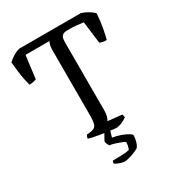

<svg xmlns="http://www.w3.org/2000/svg" viewBox="-211 -829 1053 1153"><g transform="rotate(-30 315.5 -252.0)"><path d="M368 0Q362 0 344 -2.5Q326 -5 303 -8Q280 -11 256.5 -15Q233 -19 214.5 -23Q196 -27 188 -30Q188 -37 191 -44Q194 -51 196 -54L224 -57Q243 -60 253 -68.5Q263 -77 266.5 -96Q270 -115 270 -148V-595Q270 -619 274 -633Q278 -647 282 -653H116L96 -495Q90 -492 76.5 -489Q63 -486 47 -486Q43 -500 37.5 -526.5Q32 -553 27.5 -587Q23 -621 20 -656Q34 -670 57 -684.5Q80 -699 102 -704H529Q553 -697 576 -683Q599 -669 611 -656Q607 -600 598.5 -555Q590 -510 583 -486Q568 -486 554.5 -489Q541 -492 536 -495L517 -647Q499 -650 471 -653Q443 -656 407 -655Q383 -655 373 -646Q363 -637 361 -623.5Q359 -610 359 -594V-126Q359 -103 353.5 -86Q348 -69 343 -62L439 -52Q441 -51 443 -44Q445 -37 445 -30Q431 -19 408.5 -9.5Q386 0 368 0ZM313 200Q305 200 290.5 196Q276 192 264 186.5Q252 181 248 176Q248 169 250 165Q252 161 253 159Q289 159 316.5 158Q344 157 367 152Q372 144 375 128.5Q378 113 378 103Q371 97 354 90.5Q337 84 317 77.5Q297 71 280 69Q276 63 271.5 53.5Q267 44 267 34Q277 17 284.5 2.5Q292 -12 308 -37H339L317 37Q344 41 372 51Q400 61 418.5 72Q437 83 437 91Q437 107 431 130Q425 153 414 166Q398 176 378 183.5Q358 191 340 195.5Q322 200 313 200Z"/></g></svg>

Font: Texturina 12pt Light
Style: Regular
Weight: 300
Designer: Guillermo Torres Carreño
Foundry: Omnibus-Type
Version: Version 1.002